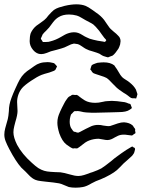

<svg xmlns="http://www.w3.org/2000/svg" viewBox="-23 -821 665 887"><path d="M547 -393Q522 -410 517 -415Q517 -415 497 -435Q480 -454 469 -461Q460 -466 440 -472Q426 -476 419 -479Q410 -482 407 -484Q402 -488 398 -496Q394 -500 394 -500Q394 -502 395 -503Q396 -504 396 -506Q397 -509 398 -513Q399 -517 401 -520Q402 -521 404.5 -522Q407 -523 408 -524Q423 -530 428 -531Q446 -533 456 -533Q487 -533 505 -519L511 -510Q516 -504 524 -490Q534 -472 541 -465Q547 -459 558 -452.5Q569 -446 576 -440Q596 -424 605 -407L610 -392Q612 -388 612 -386Q612 -384 609 -375Q608 -373 607.5 -370.5Q607 -368 606 -366L598 -367H589Q583 -367 576.5 -372.5Q570 -378 567 -380Q561 -385 547 -393ZM595 -112Q593 -108 590.5 -105.5Q588 -103 587 -101L565 -81L548 -66Q541 -59 532 -49.5Q523 -40 517 -35Q492 -14 443 7L420 16L400 26Q377 40 360 43Q344 46 326 46Q309 46 295 43Q286 40 273 34Q260 28 250 26Q228 22 186 18Q180 17 165.5 15.5Q151 14 141 10Q126 4 112.5 -10Q99 -24 95 -28L75 -47Q50 -75 20 -132Q9 -153 3 -168.5Q-3 -184 -3 -199Q-3 -213 1 -228Q5 -243 6 -246Q8 -252 13 -271Q16 -283 18 -308Q18 -323 21 -338Q26 -364 48 -412Q60 -439 68.5 -454Q77 -469 89 -481Q100 -492 119 -504Q122 -506 135 -515.5Q148 -525 161 -529Q176 -534 197 -534Q207 -534 219 -531L227 -529Q233 -523 233 -523Q234 -521 237 -518.5Q240 -516 240 -515Q241 -514 239 -511Q237 -508 237 -507Q236 -505 234.5 -501.5Q233 -498 231 -497Q230 -496 227.5 -494.5Q225 -493 224 -493Q219 -491 214.5 -489.5Q210 -488 205 -486Q179 -479 169 -475Q149 -467 121 -448Q91 -428 79 -414Q68 -401 62 -384Q56 -367 56 -350L57 -329Q58 -322 58 -308Q58 -290 48 -258Q47 -254 43 -238.5Q39 -223 39 -210Q39 -186 56 -152Q79 -109 124 -69Q126 -67 140 -55Q154 -43 168 -37Q181 -31 194.5 -29Q208 -27 230 -26Q247 -26 256 -25Q273 -23 300 -15Q323 -8 339 -8Q351 -8 365.5 -12.5Q380 -17 385 -19Q394 -23 405 -26Q430 -35 445 -43Q461 -53 491 -77Q507 -91 516 -97Q518 -99 538 -113L560 -128L580 -140Q581 -141 583 -142Q585 -143 588 -144Q590 -144 594 -140Q595 -140 598 -138.5Q601 -137 601 -131Q600 -128 598.5 -121.5Q597 -115 595 -112ZM536 -198Q524 -196 507 -186Q499 -181 490.5 -177.5Q482 -174 473 -174Q466 -174 454 -176.5Q442 -179 433 -180Q410 -180 389 -172Q386 -171 380 -168Q374 -165 370 -162Q363 -157 357 -152Q351 -147 344 -142Q335 -136 335 -136Q332 -135 328 -135.5Q324 -136 322 -136L314 -135Q304 -138 283 -154Q264 -169 251 -205Q242 -234 242 -254Q242 -267 245 -279Q247 -288 255 -306L263 -323Q266 -328 272 -340.5Q278 -353 285 -362Q292 -372 294 -373Q296 -375 298.5 -376Q301 -377 303 -378Q304 -379 307 -381Q310 -383 312 -383H315Q321 -383 323 -382Q325 -382 328 -382.5Q331 -383 333 -382Q336 -381 338.5 -379Q341 -377 342 -376Q347 -372 354 -367Q361 -362 369 -357Q388 -346 417 -346Q428 -346 433 -347Q447 -349 454 -351Q458 -352 463 -353Q468 -354 475 -354Q481 -355 494 -355Q513 -355 553 -349Q559 -348 573 -342Q574 -342 576.5 -341.5Q579 -341 580 -339L583 -331Q586 -325 586 -322Q586 -321 582 -318Q578 -315 576 -314Q561 -303 525 -303Q506 -303 491 -302Q403 -299 385 -301Q377 -301 363 -303Q358 -304 349.5 -306Q341 -308 333 -308Q330 -307 326.5 -307.5Q323 -308 320 -307Q318 -306 315.5 -303Q313 -300 312 -299Q305 -292 305 -292Q304 -290 303.5 -287Q303 -284 302 -282Q299 -272 299 -259Q299 -242 305 -230Q306 -228 314 -217Q315 -216 316 -215Q317 -214 318 -213Q319 -212 324 -212Q326 -211 330.5 -209.5Q335 -208 338 -208Q342 -209 346.5 -211.5Q351 -214 353 -215Q360 -218 374 -226Q396 -237 399 -238Q414 -244 430 -244Q443 -244 454 -241Q476 -237 486 -239Q490 -240 493.5 -241.5Q497 -243 501 -244Q506 -246 521.5 -251Q537 -256 550 -256Q576 -254 589 -242Q591 -241 593 -237Q595 -233 596 -232Q597 -231 598.5 -229.5Q600 -228 601 -225Q602 -224 601.5 -221Q601 -218 601 -217Q604 -209 602 -205L595 -201Q591 -196 586 -195L578 -196L554 -199Q541 -199 536 -198ZM497 -564Q496 -563 486 -560L476 -556L468 -558Q458 -561 455 -562Q451 -563 436 -573Q427 -577 407 -583Q387 -588 374 -595Q368 -598 356 -606.5Q344 -615 337 -617L324 -619Q322 -619 320 -619.5Q318 -620 316 -619Q314 -619 305 -616Q297 -613 290 -609Q283 -605 275 -602Q265 -598 239 -591Q221 -587 212 -584Q207 -582 193 -576.5Q179 -571 167 -571Q146 -571 130 -590Q114 -609 114 -631Q114 -653 119 -668Q128 -688 145 -702L162 -714L181 -728Q191 -736 201 -750Q217 -768 226 -775Q236 -782 249.5 -786.5Q263 -791 276 -794Q306 -801 330 -801Q354 -801 372 -794Q386 -788 401 -777Q416 -766 422 -762Q443 -748 458 -729Q464 -721 471 -710Q478 -699 483 -693Q488 -687 493 -683Q498 -679 502 -675Q515 -665 523 -656Q529 -650 530 -647Q534 -640 534 -631Q534 -626 532 -616Q528 -603 524 -596Q518 -587 511 -578Q504 -569 497 -564ZM408 -708Q401 -713 390 -718.5Q379 -724 372 -728Q366 -731 354 -738.5Q342 -746 332 -749Q314 -754 296 -754Q267 -754 248 -742Q234 -734 221.5 -717.5Q209 -701 204 -694L190 -679Q180 -670 174 -662L168 -648Q168 -647 166.5 -645.5Q165 -644 166 -643Q166 -641 168 -638Q170 -635 171 -634Q175 -627 175 -627H178H189Q203 -627 210 -630Q234 -636 258 -650Q261 -652 275.5 -660Q290 -668 307 -671L318 -672Q329 -672 338 -669Q347 -666 358 -659Q369 -652 376 -649Q391 -641 408 -637.5Q425 -634 428 -633L453 -629Q454 -629 457.5 -628Q461 -627 462 -628Q463 -628 464.5 -630Q466 -632 468 -635Q468 -637 459 -646Q455 -652 447.5 -661.5Q440 -671 435 -679Q417 -701 408 -708Z"/></svg>

Font: Rubik-Burned
Style: Regular
Weight: 400
Designer: NaN (generative design), Hubert & Fischer (Rubik source font outlines)
Foundry: NaN, Hubert & Fischer
Version: Version 1.000